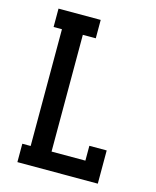

<svg xmlns="http://www.w3.org/2000/svg" viewBox="-111 -812 722 888"><g transform="rotate(15 250.0 -367.5)"><path d="M58 0V-88H98V-647H58V-735H260V-647H198V-88H360V-159H443V0Z"/></g></svg>

Font: Iosevka Slab Semibold
Style: Regular
Weight: 600
Monospace: yes
Designer: Belleve Invis
Foundry: Belleve Invis
Version: Version 11.1.1; ttfautohint (v1.8.3)